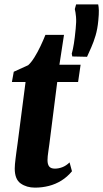

<svg xmlns="http://www.w3.org/2000/svg" viewBox="-20 -849 473 879"><path d="M206 -189.5Q203.5 -171 201.5 -157.5Q199.5 -144 198.5 -134.2Q197.5 -124.5 197.5 -116Q197.5 -96.5 205.2 -86.8Q213 -77 231.5 -77Q248 -77 265.2 -83.5Q282.5 -90 298.5 -105.5L309.5 -65Q288 -39 261 -22.2Q234 -5.5 203.5 2.2Q173 10 140 10Q102 10 74.8 -9Q47.5 -28 47.5 -77.5Q47.5 -86.5 48.5 -97.5Q49.5 -108.5 51.2 -122.5Q53 -136.5 55.2 -153.8Q57.5 -171 60.5 -192L97 -473.5H34.5L43 -520.5L109 -550.5Q123 -563 137.8 -586.8Q152.5 -610.5 165.5 -638Q178.5 -665.5 188 -689.5H273L252 -552.5H349L337.5 -473.5H242ZM378.5 -589 311 -590.5 308.5 -603Q314 -622.5 318.2 -648.8Q322.5 -675 326.5 -717.5Q330 -750.5 328 -772Q326 -793.5 322.5 -807.5L328.5 -829H429.5Q432 -818.5 432.5 -801.5Q433 -784.5 430 -754.5Q426.5 -716.5 417.5 -686.2Q408.5 -656 397.8 -632.2Q387 -608.5 378.5 -589Z"/></svg>

Font: Merriweather 24pt SemiCondensed Black
Style: Italic
Weight: 900
Width: 4
Italic angle: -7.8°
Designer: Eben Sorkin
Foundry: Eben Sorkin
Version: Version 2.101